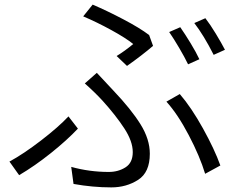

<svg xmlns="http://www.w3.org/2000/svg" viewBox="-20 -780 1040 833"><path d="M558 -589Q526 -615 463 -649.5Q400 -684 341 -709L382 -760Q445 -733 515.5 -696Q586 -659 627 -628L644 -581Q622 -562 591.5 -538.5Q561 -515 531 -494L486 -537Q522 -559 558 -589ZM452 -34Q493 -34 524.5 -54Q556 -74 556 -120Q556 -167 519 -223.5Q482 -280 425 -343Q392 -379 348 -418L400 -464L472 -387Q549 -306 589.5 -241Q630 -176 630 -113Q630 -32 579 0.5Q528 33 463 33Q382 33 299 18L289 -56Q368 -34 452 -34ZM702 -339 760 -372Q810 -314 860.5 -223Q911 -132 936 -62L870 -26Q847 -102 799 -193.5Q751 -285 702 -339ZM63 -20 21 -79Q82 -112 158 -170.5Q234 -229 277 -275L318 -222Q271 -172 201 -116Q131 -60 63 -20ZM845 -523 796 -501Q781 -532 757.5 -572Q734 -612 714 -641L762 -662Q783 -632 807 -592.5Q831 -553 845 -523ZM956 -564 907 -542Q864 -627 823 -680L871 -701Q892 -674 916.5 -633.5Q941 -593 956 -564Z"/></svg>

Font: Sinter Normal
Style: Regular
Weight: 350
Foundry: Adobe & rsms
Version: Version 1.000